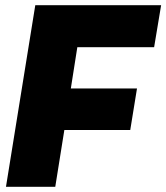

<svg xmlns="http://www.w3.org/2000/svg" viewBox="-20 -720 641 740"><path d="M3 0 116 -700H601L574 -538H278L253 -379H508L482 -219H228L193 0Z"/></svg>

Font: Georama ExtraCondensed Thin ExtraBold
Style: Italic
Weight: 800
Italic angle: -9°
Version: Version 1.001